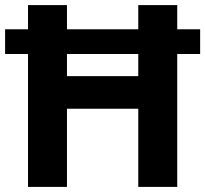

<svg xmlns="http://www.w3.org/2000/svg" viewBox="-20 -734 806 754"><path d="M90 0V-522H0V-619H90V-714H243V-619H523V-714H676V-619H766V-522H676V0H523V-307H243V0ZM243 -435H523V-522H243Z"/></svg>

Font: Noto Sans Khmer
Style: Bold
Weight: 700
Version: Version 2.003